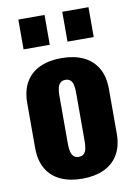

<svg xmlns="http://www.w3.org/2000/svg" viewBox="-91 -869 664 938"><g transform="rotate(-10 241.5 -400.0)"><path d="M241 10Q179 10 133.5 -11Q88 -32 63.5 -74Q39 -116 39 -179V-399Q39 -462 63.5 -504Q88 -546 133.5 -567Q179 -588 241 -588Q303 -588 348.5 -567Q394 -546 419 -504Q444 -462 444 -399V-179Q444 -116 419 -74Q394 -32 348.5 -11Q303 10 241 10ZM242 -98Q258 -98 267 -106.5Q276 -115 279.5 -130.5Q283 -146 283 -168V-410Q283 -432 279.5 -447.5Q276 -463 267 -471.5Q258 -480 242 -480Q226 -480 217 -471.5Q208 -463 204 -447.5Q200 -432 200 -410V-168Q200 -146 204 -130.5Q208 -115 217 -106.5Q226 -98 242 -98ZM285 -662V-810H415V-662ZM67 -662V-810H197V-662Z"/></g></svg>

Font: Oswald
Style: Bold
Weight: 700
Designer: Vernon Adams
Foundry: Vernon Adams
Version: Version 4.103;gftools[0.9.33.dev8+g029e19f]